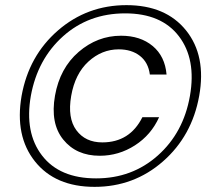

<svg xmlns="http://www.w3.org/2000/svg" viewBox="-20 -723 836 747"><path d="M64 -350Q92 -506 205.5 -604.5Q319 -703 472 -703Q625 -703 704 -604.5Q783 -506 755 -350Q727 -194 614 -95Q501 4 348 4Q195 4 116 -95Q37 -194 64 -350ZM467 -671Q325 -671 225.5 -582Q126 -493 100 -350Q75 -207 143.5 -118Q212 -29 354 -29Q494 -29 594 -118Q694 -207 719 -350Q744 -493 676 -582Q608 -671 467 -671ZM451 -584Q359 -584 286 -521Q213 -458 194 -351Q175 -243 226 -180Q277 -117 368 -117Q442 -117 505 -157.5Q568 -198 599 -267H534Q485 -169 378 -169Q312 -169 277 -216.5Q242 -264 257 -350Q272 -436 324 -483.5Q376 -531 442 -531Q492 -531 524.5 -505.5Q557 -480 563 -433H628Q622 -504 574 -544Q526 -584 451 -584Z"/></svg>

Font: Poppins Light
Style: Italic
Weight: 300
Italic angle: -10°
Designer: Ninad Kale (Devanagari), Jonny Pinhorn (Latin)
Foundry: Indian Type Foundry
Version: Version 3.200;PS 1.000;hotconv 16.6.54;makeotf.lib2.5.65590